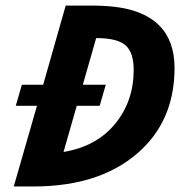

<svg xmlns="http://www.w3.org/2000/svg" viewBox="-20 -675 654 695"><path d="M37.1 -292 59.1 -368.2H136.2L217.8 -654.8H312Q403.8 -654.8 462.2 -636.7Q520.5 -618.7 556.2 -583Q611.8 -527.3 611.8 -429.2Q611.8 -252.9 500 -141.1Q358.9 0 100.1 0H29.8L113.8 -292ZM340.8 -292H257.8L210 -125Q329.1 -144.5 396.5 -226.6Q463.9 -308.6 463.9 -421.9Q463.9 -485.8 433.8 -511.5Q403.8 -537.1 329.1 -537.1H328.1L279.8 -368.2H362.8Z"/></svg>

Font: IntelOne Mono Bold
Style: Italic
Weight: 700
Italic angle: -16°
Designer: Fred Shallcrass
Foundry: Frere-Jones Type LLC
Version: Version 1.200;hotconv 1.1.0;makeotfexe 2.6.0;FJTRelease1.2